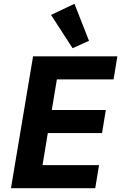

<svg xmlns="http://www.w3.org/2000/svg" viewBox="-20 -996 641 1016"><path d="M38 0 155 -698H601L581 -576H281L254 -414H540L520 -292H233L205 -122H504L484 0ZM250 -917 374 -976 451 -780 364 -741Z"/></svg>

Font: iA Writer Mono V
Style: Regular
Weight: 400
Italic angle: -9.5°
Designer: Mike Abbink, Paul van der Laan, Pieter van Rosmalen
Foundry: Bold Monday
Version: Version 2.000